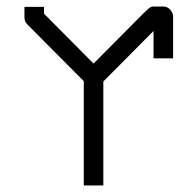

<svg xmlns="http://www.w3.org/2000/svg" viewBox="-20 -618 551 589"><path d="M85 -597H115V-576L267 -423L420 -577Q422.5 -579 427.2 -583.8Q432 -588.5 434.8 -591Q437.5 -593.5 441.5 -595.8Q445.5 -598 449 -598H481Q493.5 -598 502.2 -588.2Q511 -578.5 511 -568V-439H481H451V-523L297 -368V-49H267H237V-369L64 -543Q55 -552 55 -564V-597Z"/></svg>

Font: IBM 3270 Semi-Condensed
Style: Condensed
Weight: 400
Monospace: yes
Version: Version 2.3.1